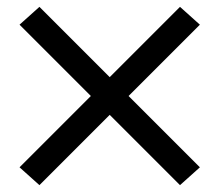

<svg xmlns="http://www.w3.org/2000/svg" viewBox="-20 -620 640 560"><path d="M95 -80 37 -132 245 -340 37 -548 95 -600 300 -395 505 -600 563 -548 355 -340 563 -132 505 -80 300 -285Z"/></svg>

Font: Nova Nerd Font
Style: Regular
Weight: 400
Designer: Belleve Invis
Foundry: Belleve Invis
Version: Version 24.1.4; ttfautohint (v1.8.4);Nerd Fonts 3.1.1